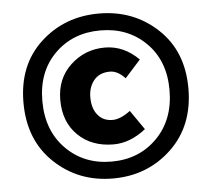

<svg xmlns="http://www.w3.org/2000/svg" viewBox="-49 -709 850 770"><g transform="rotate(-5 376.0 -324.0)"><path d="M708 -326Q708 -175 611.5 -83.5Q515 8 376 8Q237 8 140.5 -83.5Q44 -175 44 -326Q44 -477 140.5 -566.5Q237 -656 376 -656Q515 -656 611.5 -566Q708 -476 708 -326ZM632 -326Q632 -444 559.5 -516Q487 -588 376 -588Q265 -588 192.5 -516Q120 -444 120 -326Q120 -207 192.5 -133.5Q265 -60 376 -60Q487 -60 559.5 -133.5Q632 -207 632 -326ZM390 -128Q302 -128 247 -181.5Q192 -235 192 -324Q192 -410 250 -464Q308 -518 388 -518Q464 -518 524 -458L461 -388Q431 -420 400 -420Q358 -420 335.5 -392.5Q313 -365 313 -324Q313 -279 335 -252.5Q357 -226 394 -226Q426 -226 466 -256L520 -178Q457 -128 390 -128Z"/></g></svg>

Font: Assistant ExtraBold
Style: Regular
Weight: 800
Designer: Hebrew By Ben Nathan, Latin by Paul Hunt
Version: Version 2.001;PS 002.001;hotconv 1.0.88;makeotf.lib2.5.64775